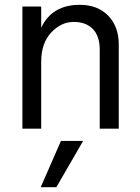

<svg xmlns="http://www.w3.org/2000/svg" viewBox="-20 -534 580 797"><path d="M214 243H149L233 51H325ZM473 0H394V-328Q394 -384 365.5 -413.5Q337 -443 285.5 -443Q234 -443 192.5 -399Q151 -355 151 -277V0H73V-507H151V-419Q196 -514 311 -514Q385 -514 429 -469Q473 -424 473 -349Z"/></svg>

Font: Hind Jalandhar
Style: Regular
Weight: 400
Designer: Namrata Goyal
Foundry: Indian Type Foundry
Version: Version 0.702;PS 1.0;hotconv 1.0.81;makeotf.lib2.5.63406